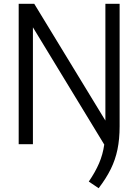

<svg xmlns="http://www.w3.org/2000/svg" viewBox="-20 -760 729 1012"><path d="M610.5 -740V-95Q610.5 -26.5 599.2 27.8Q588 82 564 130.8Q540 179.5 500 232L448 197Q482.5 146.5 502.2 100.5Q522 54.5 529.5 2L153.5 -616V0H78.5V-740H160.5L535.5 -124.5V-740Z"/></svg>

Font: Encode Sans Semi Condensed
Style: Regular
Weight: 400
Width: 4
Designer: Multiple Designers
Foundry: Impallari Type
Version: Version 2.000